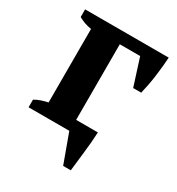

<svg xmlns="http://www.w3.org/2000/svg" viewBox="-158 -600 782 849"><g transform="rotate(30 233.0 -176.0)"><path d="M456 -500Q455 -481 452.5 -456Q450 -431 446.5 -404Q443 -377 438 -351Q433 -325 428 -305H387L343 -443H239V-57H350Q348 -9 341.5 46Q335 101 330 148H291L237 0H29V-39Q46 -49 62 -54Q78 -59 95 -63V-438Q58 -444 29 -461V-500Z"/></g></svg>

Font: PT Serif
Style: Bold
Weight: 700
Designer: A.Korolkova, O.Umpeleva, V.Yefimov
Foundry: ParaType Ltd
Version: Version 1.000W OFL; ttfautohint (v1.6)